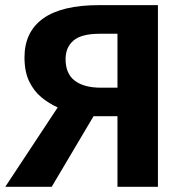

<svg xmlns="http://www.w3.org/2000/svg" viewBox="-32 -717 716 737"><path d="M418.9 -271H327.1L166.5 0H-11.7L189.5 -304.7Q156.2 -319.3 127.2 -343.3Q98.1 -367.2 80.1 -404.5Q62 -441.9 62 -496.6Q62 -594.7 133.5 -646Q205.1 -697.3 348.1 -697.3H574.2V0H418.9ZM418.9 -587.4H351.1Q280.3 -587.4 250 -561.3Q219.7 -535.2 219.7 -490.2Q219.7 -434.1 255.1 -407.2Q290.5 -380.4 355.5 -380.4H418.9Z"/></svg>

Font: Lunasima
Style: Bold
Weight: 700
Designer: The DocRepair Project, Monotype Design Team
Foundry: Google
Version: Version 2.009